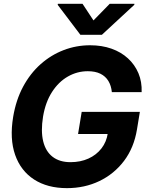

<svg xmlns="http://www.w3.org/2000/svg" viewBox="-20 -974 768 1004"><path d="M330.1 9.8Q228 9.8 158.2 -35.4Q88.4 -80.6 59.1 -164.3Q29.8 -248 48.8 -362.8Q63.5 -451.2 100.8 -520.8Q138.2 -590.3 192.4 -638.4Q246.6 -686.5 312.7 -711.9Q378.9 -737.3 451.2 -737.3Q512.7 -737.3 563 -719.5Q613.3 -701.7 649.2 -668.7Q685.1 -635.7 703.9 -591.1Q722.7 -546.4 720.7 -492.2H564.9Q561.5 -526.4 546.6 -550.8Q531.7 -575.2 505.1 -588.4Q478.5 -601.6 439 -601.6Q383.3 -601.6 334.7 -573.7Q286.1 -545.9 252 -492.9Q217.8 -439.9 205.1 -364.3Q192.9 -288.6 205.8 -235.4Q218.8 -182.1 255.1 -154.1Q291.5 -126 348.6 -126Q400.9 -126 442.4 -144.8Q483.9 -163.6 510.5 -197.8Q537.1 -231.9 543.9 -278.3L575.2 -273.4H388.2L407.2 -389.2H711.4L696.3 -297.4Q680.7 -201.7 628.7 -132.8Q576.7 -64 499.5 -27.1Q422.4 9.8 330.1 9.8ZM411.6 -954.1 468.8 -867.2 553.7 -954.1H683.1L682.1 -948.7L512.7 -792H400.4L281.7 -948.7L282.7 -954.1Z"/></svg>

Font: Inter Tight
Style: Bold Italic
Weight: 700
Italic angle: -9.39999°
Designer: Rasmus Andersson
Foundry: rsms
Version: Version 3.004